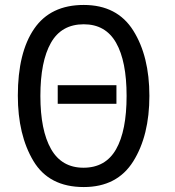

<svg xmlns="http://www.w3.org/2000/svg" viewBox="-20 -745 706 775"><path d="M318 -725Q184 -725 118 -629Q52 -533 52 -359Q52 -200 115 -95Q178 10 318 10Q453 10 518 -94Q583 -198 583 -358Q583 -518 518 -621.5Q453 -725 318 -725ZM318 -647Q406 -647 448.5 -572.5Q491 -498 491 -358Q491 -217 448.5 -142.5Q406 -68 317 -68Q229 -68 186 -143.5Q143 -219 143 -358Q143 -497 185.5 -572Q228 -647 318 -647ZM213 -401V-326H450V-401Z"/></svg>

Font: Noto Sans Display SemiCondensed
Style: Regular
Weight: 400
Width: 4
Designer: Monotype Design team
Foundry: Monotype Imaging Inc.
Version: 1.000